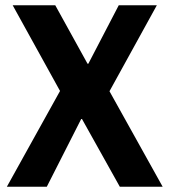

<svg xmlns="http://www.w3.org/2000/svg" viewBox="-20 -706 640 726"><path d="M6 0 207 -362 28 -686H189L311 -465H314L429 -686H573L394 -361L595 0H433L290 -256H287L157 0Z"/></svg>

Font: Chivo Mono SemiBold
Style: Regular
Weight: 600
Monospace: yes
Designer: Hector Gatti
Foundry: Omnibus-Type
Version: Version 1.008